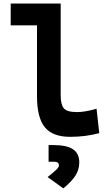

<svg xmlns="http://www.w3.org/2000/svg" viewBox="-20 -752 626 1069"><path d="M370.1 9.8Q272.5 9.8 229.2 -43.9Q186 -97.7 186 -215.8V-610.8H39.6V-732.4H317.9V-220.7Q317.9 -171.9 334.7 -149.9Q351.6 -127.9 409.2 -127.9Q452.1 -127.9 517.6 -146.5L532.7 -10.7Q491.2 0 452.6 4.9Q414.1 9.8 370.1 9.8ZM332.5 296.9 245.1 233.9Q281.2 205.1 294.7 191.7Q308.1 178.2 308.1 169.4Q308.1 148.4 282.2 148.4H250.5V55.7H277.3Q351.6 55.7 386.5 79.1Q421.4 102.5 421.4 151.9Q421.4 192.4 400.1 225.6Q378.9 258.8 332.5 296.9Z"/></svg>

Font: Cascadia Code NF
Style: Bold
Weight: 700
Monospace: yes
Designer: Aaron Bell
Foundry: Saja Typeworks
Version: Version 2404.023; ttfautohint (v1.8.4)